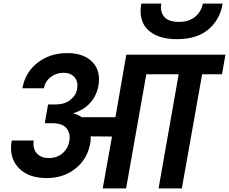

<svg xmlns="http://www.w3.org/2000/svg" viewBox="-20 -1043 1268 1063"><path d="M289.1 -464.8Q336.9 -464.8 368.7 -489.5Q400.4 -514.2 407.2 -550.8Q413.6 -591.3 392.3 -615.7Q371.1 -640.1 332 -640.1Q291.5 -640.1 260.5 -616.2Q229.5 -592.3 223.1 -554.2H104Q119.6 -642.6 188 -695.8Q256.3 -749 352.1 -749Q443.8 -749 491.5 -699.7Q539.1 -650.4 524.9 -568.8Q515.1 -513.2 479 -473.1Q442.9 -433.1 387.2 -417L386.2 -415Q409.2 -410.2 433.1 -394H619.1L679.2 -740.2H1228L1209 -631.8H1099.1L986.8 0H857.9L969.2 -631.8H790L678.2 0H548.8L600.1 -287.1L481.9 -288.1Q483.4 -271.5 480 -251Q464.4 -162.6 398.2 -109.9Q332 -57.1 238.8 -57.1Q135.7 -57.1 82 -114.7Q28.3 -172.4 44.9 -265.1H167Q159.7 -223.1 182.6 -195.6Q205.6 -168 250 -168Q295.4 -168 326.2 -194.3Q356.9 -220.7 363.8 -263.2Q371.1 -303.7 348.6 -332.3Q326.2 -360.8 271 -360.8H228L246.1 -464.8ZM959 -826.2Q882.8 -826.2 834.2 -852.8Q785.6 -879.4 768.8 -923.1Q752 -966.8 762.2 -1022.9H873Q865.2 -979.5 888.7 -950.7Q912.1 -921.9 970.2 -921.9Q1026.9 -921.9 1061 -950.7Q1095.2 -979.5 1103 -1022.9H1212.9Q1197.8 -934.6 1134.3 -880.4Q1070.8 -826.2 959 -826.2Z"/></svg>

Font: SVN-Poppins SemiBold
Style: Italic
Weight: 600
Italic angle: -10°
Designer: Ninad Kale (Devanagari), Jonny Pinhorn (Latin)
Foundry: Indian Type Foundry
Version: Version 3.002 2017